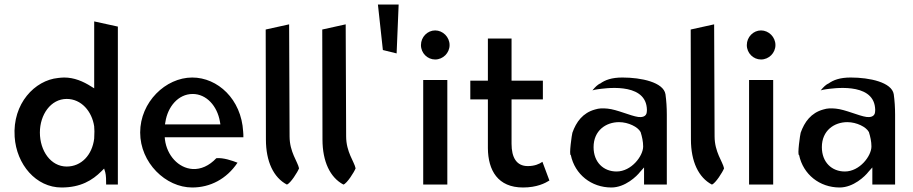

<svg xmlns="http://www.w3.org/2000/svg" viewBox="-20 -829 4050 852"><path d="M253 3C338 3 390 -29 430 -69L442 -81L447 -65C451 -51 451 -27 451 -10H503V-711L398 -734V-437L385 -445C349 -468 309 -485 265 -485C256 -485 246 -484 238 -483C135 -473 35 -370 45 -222C53 -99 140 3 253 3ZM398 -266C398 -260 399 -253 399 -246C399 -234 398 -224 398 -215V-214C389 -141 341 -90 276 -90C205 -90 157 -160 157 -241C157 -320 205 -390 276 -390C341 -390 388 -335 398 -268Z M712 -209 711 -220H1060C1060 -229 1060 -236 1059 -245C1051 -389 946 -485 833 -485C715 -485 602 -376 602 -241C602 -107 715 3 833 3C912 3 985 -34 1034 -107C1011 -116 971 -130 940 -127C908 -93 871 -77 835 -79C771 -83 721 -140 712 -209ZM956 -289 958 -277H712L714 -288C724 -354 770 -412 835 -412C896 -412 944 -359 956 -289Z M1253 -10C1269 -15 1301 -66 1307 -82C1301 -112 1265 -154 1265 -224L1263 -721L1159 -698L1160 -210C1160 -112 1194 -41 1253 -10Z M1504 -10C1520 -15 1552 -66 1558 -82C1552 -112 1516 -154 1516 -224L1514 -721L1410 -698L1411 -210C1411 -112 1445 -41 1504 -10Z M1740 -592 1749 -809H1657L1679 -607Z M1848 -629C1848 -593 1877 -565 1911 -565C1946 -565 1975 -594 1975 -629C1975 -665 1945 -694 1911 -694C1877 -694 1848 -665 1848 -629ZM1965 -10V-474H1858V-10Z M2322 -92C2272 -92 2250 -130 2250 -191V-388H2389V-471H2250V-658H2145V-471H2067V-388H2145V-171C2146 -73 2189 3 2301 3C2362 3 2399 -16 2418 -28L2387 -111C2373 -101 2352 -92 2322 -92Z M2643 -458H2642C2632 -453 2621 -443 2609 -428C2615 -430 2625 -432 2633 -433C2657 -436 2838 -466 2850 -352C2851 -345 2851 -338 2850 -331C2848 -310 2826 -308 2812 -310C2777 -315 2718 -343 2676 -347C2654 -349 2639 -349 2620 -343C2566 -328 2537 -288 2520 -240C2518 -235 2504 -139 2513 -141C2531 -55 2604 3 2693 3C2754 3 2806 -47 2821 -67L2838 -86V-10H2939V-320C2939 -352 2937 -382 2933 -411C2924 -464 2826 -485 2742 -485C2694 -485 2665 -474 2643 -458ZM2716 -68C2658 -68 2614 -109 2614 -176C2614 -250 2669 -287 2727 -287C2769 -287 2811 -265 2822 -244L2823 -243V-242C2829 -223 2834 -201 2834 -179C2834 -137 2782 -68 2716 -68Z M3139 -10C3155 -15 3187 -66 3193 -82C3187 -112 3151 -154 3151 -224L3149 -721L3045 -698L3046 -210C3046 -112 3080 -41 3139 -10Z M3294 -629C3294 -593 3323 -565 3357 -565C3392 -565 3421 -594 3421 -629C3421 -665 3391 -694 3357 -694C3323 -694 3294 -665 3294 -629ZM3411 -10V-474H3304V-10Z M3656 -458H3655C3645 -453 3634 -443 3622 -428C3628 -430 3638 -432 3646 -433C3670 -436 3851 -466 3863 -352C3864 -345 3864 -338 3863 -331C3861 -310 3839 -308 3825 -310C3790 -315 3731 -343 3689 -347C3667 -349 3652 -349 3633 -343C3579 -328 3550 -288 3533 -240C3531 -235 3517 -139 3526 -141C3544 -55 3617 3 3706 3C3767 3 3819 -47 3834 -67L3851 -86V-10H3952V-320C3952 -352 3950 -382 3946 -411C3937 -464 3839 -485 3755 -485C3707 -485 3678 -474 3656 -458ZM3729 -68C3671 -68 3627 -109 3627 -176C3627 -250 3682 -287 3740 -287C3782 -287 3824 -265 3835 -244L3836 -243V-242C3842 -223 3847 -201 3847 -179C3847 -137 3795 -68 3729 -68Z"/></svg>

Font: Bluebird
Style: LiNrw
Weight: 300
Designer: Jasper
Foundry: Cannot Into Space Fonts
Version: Version 0.98